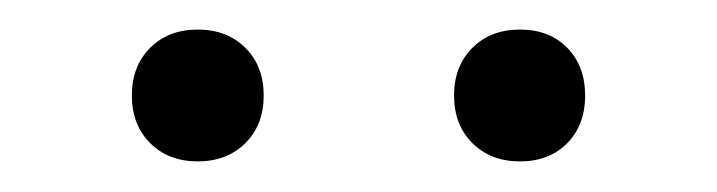

<svg xmlns="http://www.w3.org/2000/svg" viewBox="-20 -717 478 128"><path d="M326.7 -609.4Q307.1 -609.4 294.9 -621.6Q282.7 -633.8 282.7 -653.3Q282.7 -672.9 294.9 -685.1Q307.1 -697.3 326.7 -697.3Q346.2 -697.3 358.2 -685.1Q370.1 -672.9 370.1 -653.3Q370.1 -633.8 358.2 -621.6Q346.2 -609.4 326.7 -609.4ZM111.8 -609.4Q92.3 -609.4 80.1 -621.6Q67.9 -633.8 67.9 -653.3Q67.9 -672.9 80.1 -685.1Q92.3 -697.3 111.8 -697.3Q131.3 -697.3 143.6 -685.1Q155.8 -672.9 155.8 -653.3Q155.8 -633.8 143.6 -621.6Q131.3 -609.4 111.8 -609.4Z"/></svg>

Font: Kumbh Sans
Style: Regular
Weight: 400
Version: Version 1.005